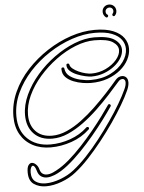

<svg xmlns="http://www.w3.org/2000/svg" viewBox="-72 -953 970 1297"><g transform="rotate(-5 413.0 -305.0)"><path d="M242 29Q173 29 120 1Q67 -27 37.5 -78.5Q8 -130 8 -201Q8 -286 44 -365.5Q80 -445 142 -512Q204 -579 281.5 -629.5Q359 -680 442.5 -708Q526 -736 605 -736Q682 -736 731 -715.5Q780 -695 803 -662Q826 -629 826 -590Q826 -553 807 -516Q788 -479 751.5 -448.5Q715 -418 664 -399.5Q613 -381 550 -381Q526 -381 494 -386Q462 -391 431 -403.5Q400 -416 379.5 -437Q359 -458 359 -491V-492Q359 -502 369 -502Q379 -502 379 -493Q383 -459 411.5 -439Q440 -419 478.5 -410Q517 -401 550 -401Q627 -401 684.5 -430Q742 -459 773.5 -502.5Q805 -546 805 -590Q805 -624 784.5 -652.5Q764 -681 720 -698.5Q676 -716 605 -716Q529 -716 448 -688.5Q367 -661 292 -612Q217 -563 157.5 -498Q98 -433 63 -357.5Q28 -282 28 -201Q28 -104 86.5 -47.5Q145 9 242 9Q310 9 376.5 -14.5Q443 -38 492 -84Q495 -87 499 -87Q510 -87 510 -76Q510 -73 506 -69Q454 -20 383.5 4.5Q313 29 242 29ZM188 288Q140 288 105.5 264.5Q71 241 71 184Q71 150 81 136Q91 122 104 122Q118 122 132.5 136Q147 150 152 171Q158 192 170.5 200.5Q183 209 199 209Q219 209 241.5 199Q264 189 286.5 175Q309 161 327 147Q345 133 354 125Q399 86 443.5 38Q488 -10 528.5 -59.5Q569 -109 600.5 -152Q632 -195 651 -223Q654 -228 659 -228Q664 -228 668 -223Q672 -218 668 -212Q643 -175 606.5 -126Q570 -77 526.5 -25Q483 27 436 75.5Q389 124 342 161.5Q295 199 251 217Q238 222 224.5 225.5Q211 229 197 229Q176 229 158.5 217.5Q141 206 133 177Q123 142 109 142Q102 142 96.5 154Q91 166 91 186Q91 230 118 249Q145 268 186 268Q233 268 286.5 248Q340 228 379 197Q424 162 471 112Q518 62 563 4.5Q608 -53 648.5 -111.5Q689 -170 720.5 -223.5Q752 -277 771 -319Q778 -334 780.5 -345Q783 -356 783 -364Q783 -374 780 -379Q777 -384 774 -386Q770 -389 763 -389Q747 -389 734 -373Q702 -336 660.5 -290.5Q619 -245 571 -199Q523 -153 470.5 -114.5Q418 -76 364.5 -52.5Q311 -29 258 -29Q178 -29 132.5 -76.5Q87 -124 87 -203Q87 -271 119 -340Q151 -409 204.5 -471Q258 -533 325 -581.5Q392 -630 462.5 -658Q533 -686 598 -686Q695 -686 736.5 -656.5Q778 -627 778 -587Q778 -559 761 -530.5Q744 -502 713.5 -478Q683 -454 643 -439Q603 -424 558 -424Q542 -424 515 -430Q488 -436 460.5 -447Q433 -458 414 -475Q395 -492 395 -514V-516Q395 -525 405 -525Q414 -525 415 -517Q418 -502 434 -489Q450 -476 473 -465.5Q496 -455 519 -449.5Q542 -444 558 -444Q611 -444 656.5 -466Q702 -488 730 -521Q758 -554 758 -586Q758 -618 721.5 -642Q685 -666 598 -666Q536 -666 468 -639Q400 -612 336 -565Q272 -518 220 -458.5Q168 -399 137.5 -333Q107 -267 107 -203Q107 -133 147 -91Q187 -49 258 -49Q307 -49 358 -71.5Q409 -94 459 -131.5Q509 -169 556 -214Q603 -259 644.5 -304Q686 -349 718 -387Q737 -409 762 -409Q779 -409 790.5 -397.5Q802 -386 802 -363Q802 -341 789 -311Q770 -268 738 -214Q706 -160 665 -100.5Q624 -41 578 17Q532 75 484.5 126Q437 177 391 213Q350 246 294 267Q238 288 188 288ZM689 -814Q670 -830 670 -852Q670 -872 683.5 -885Q697 -898 716 -898Q736 -898 749.5 -885Q763 -872 763 -852Q763 -833 750 -820Q747 -817 743 -817Q738 -817 734.5 -822.5Q731 -828 736 -834Q743 -843 743 -852Q743 -863 735.5 -870.5Q728 -878 717 -878Q706 -878 698 -870.5Q690 -863 690 -852Q690 -837 701 -831Q705 -828 705 -823Q705 -818 700 -814Q695 -810 689 -814Z"/></g></svg>

Font: Neonderthaw
Style: Regular
Weight: 400
Designer: Robert E. Leuschke
Foundry: Robert E. Leuschke
Version: Version 1.010; ttfautohint (v1.8.3)